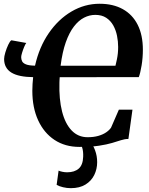

<svg xmlns="http://www.w3.org/2000/svg" viewBox="-20 -771 794 1022"><path d="M403 11Q326.5 11 270.2 -26.2Q213.9 -63.5 183 -130.8Q152.1 -198 152.1 -288Q152.1 -306.3 153.3 -324.6Q154.4 -343 156.4 -360.3Q118.3 -360.8 89.5 -366.7Q60.7 -372.5 41.2 -384.3Q21.7 -396.1 11.8 -414.3Q1.9 -432.5 1.9 -457Q1.9 -469.8 8.3 -491.6Q14.8 -513.4 23.8 -532.6Q32.7 -551.8 40.6 -556.6L119.9 -542.3Q115.1 -536.8 108.7 -521.4Q102.3 -506 97.5 -490.2Q92.7 -474.3 92.7 -467.1Q92.7 -455.3 97.6 -445Q102.5 -434.8 118.2 -428.4Q134 -422 166.4 -421.5Q188.6 -520 239.3 -594.1Q290.1 -668.2 360.3 -709.6Q430.6 -751 510.1 -751Q582.4 -751 633.9 -722.2Q685.5 -693.5 713 -638.8Q740.5 -584 740.5 -506Q740.5 -463.5 733.7 -422.4Q726.9 -381.3 718.7 -360.3L297.9 -360.2Q297.6 -355.2 297.2 -350.3Q296.8 -345.3 296.6 -340.4Q296.3 -335.5 296.3 -330.2Q293.8 -243.1 310.3 -177.9Q326.8 -112.7 361.2 -76.7Q395.7 -40.6 446.4 -40.6Q478.4 -40.6 503.2 -47.7Q528 -54.8 545.1 -66.6Q562.2 -78.3 571.1 -91.6L612.7 -187.2H685.1L663.5 -31.4Q643.8 -31.3 623.9 -24.7Q603.9 -18.2 576.4 -10Q548.9 -1.8 507.3 4.6Q465.7 11 403 11ZM594.6 -421.2Q599 -438.9 602.3 -455.1Q605.6 -471.3 607.3 -487.5Q608.9 -503.8 608.9 -521.1Q608.9 -550.3 602.9 -580.5Q596.8 -610.7 582.8 -635.9Q568.7 -661 545.3 -676.4Q521.8 -691.8 487.1 -691.8Q456.5 -691.8 427.5 -677Q398.4 -662.2 373.6 -630Q348.7 -597.8 330.3 -546.3Q312 -494.7 302.6 -421.2ZM356.5 230.6Q336.4 230.6 315.4 225.6Q294.3 220.6 281.5 212.9L291.9 137.2Q299.3 140.8 311.9 143.4Q324.5 146.1 337.6 146.1Q376.5 146.1 398.9 126.6Q421.3 107.1 422.7 63.8Q423.8 35.4 418 16.5Q412.3 -2.4 405.1 -17L435.9 -18.9L460.2 -17Q474.8 -0.9 486 29Q497.2 58.8 497.2 92.2Q497.2 128.8 481.7 160.5Q466.2 192.1 435 211.3Q403.7 230.6 356.5 230.6Z"/></svg>

Font: Merriweather Light
Style: Italic
Weight: 300
Italic angle: -7.8°
Designer: Eben Sorkin
Foundry: Eben Sorkin
Version: Version 2.101